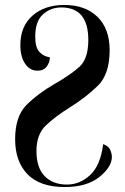

<svg xmlns="http://www.w3.org/2000/svg" viewBox="-20 -744 503 774"><path d="M241 10Q330 10 380.5 -30.5Q431 -71 431 -112Q431 -124 424.5 -139.5Q418 -155 396 -163Q385 -77 343.5 -38.5Q302 0 250 0Q193 0 160 -34Q127 -68 127 -135Q127 -202 164.5 -238Q202 -274 263 -312Q327 -352 374.5 -398.5Q422 -445 422 -542Q422 -628 373 -676Q324 -724 239 -724Q160 -724 111 -681Q62 -638 62 -562Q62 -516 81 -487.5Q100 -459 131 -459Q156 -459 168.5 -476Q181 -493 181 -513Q157 -516 139.5 -534Q122 -552 122 -596Q122 -658 153 -686Q184 -714 227 -714Q336 -714 336 -583Q336 -507 300 -474.5Q264 -442 199 -405Q133 -367 87 -321Q41 -275 41 -183Q41 -93 91 -41.5Q141 10 241 10Z"/></svg>

Font: Noto Serif Display Condensed Semi
Style: Regular
Weight: 600
Width: 3
Designer: Monotype Design Team
Foundry: Monotype Imaging Inc.
Version: Version 1.900